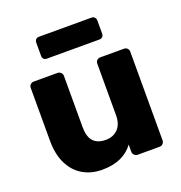

<svg xmlns="http://www.w3.org/2000/svg" viewBox="-131 -834 904 957"><g transform="rotate(-20 320.5 -355.5)"><path d="M250 10Q193 10 148.5 -16Q104 -42 79 -92.5Q54 -143 54 -216V-495Q54 -506 61 -513Q68 -520 79 -520H204Q215 -520 222.5 -513Q230 -506 230 -495V-222Q230 -124 317 -124Q358 -124 382.5 -149.5Q407 -175 407 -222V-495Q407 -506 414 -513Q421 -520 432 -520H557Q568 -520 575 -513Q582 -506 582 -495V-25Q582 -15 575 -7.5Q568 0 557 0H441Q431 0 423.5 -7.5Q416 -15 416 -25V-63Q390 -27 348.5 -8.5Q307 10 250 10ZM179 -605Q169 -605 163 -611Q157 -617 157 -628V-698Q157 -708 163 -714.5Q169 -721 179 -721H458Q468 -721 474.5 -714.5Q481 -708 481 -698V-628Q481 -617 474.5 -611Q468 -605 458 -605Z"/></g></svg>

Font: Rubik
Style: Bold
Weight: 700
Designer: Hubert and Fischer
Foundry: Hubert and Fischer
Version: Version 2.300;gftools[0.9.30]